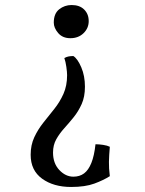

<svg xmlns="http://www.w3.org/2000/svg" viewBox="-20 -488 577 764"><path d="M263 256Q193 256 147.5 223Q102 190 102 128Q102 89 116.5 58Q131 27 152.5 0Q174 -27 196 -54.5Q218 -82 232.5 -114.5Q247 -147 247 -189Q247 -201 244 -222Q241 -243 236 -257Q245 -262 253.5 -263.5Q262 -265 272 -265Q289 -254 303.5 -220Q318 -186 318 -143Q318 -103 305 -74Q292 -45 273.5 -22Q255 1 236 22Q217 43 204 66Q191 89 191 119Q191 162 216 188.5Q241 215 272 215Q297 215 314.5 202Q332 189 343.5 160.5Q355 132 360 86Q374 86 390.5 88.5Q407 91 417 96Q414 131 413.5 156Q413 181 417 213Q392 229 355.5 242.5Q319 256 263 256ZM265 -468Q297 -468 315 -450Q333 -432 333 -404Q333 -376 312.5 -356Q292 -336 260 -336Q229 -336 211.5 -356.5Q194 -377 194 -398Q194 -434 215.5 -451Q237 -468 265 -468Z"/></svg>

Font: Vollkorn
Style: Regular
Weight: 400
Designer: Friedrich Althausen
Foundry: Friedrich Althausen
Version: Version 5.001